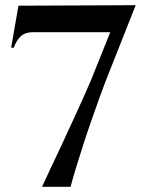

<svg xmlns="http://www.w3.org/2000/svg" viewBox="-20 -720 570 740"><path d="M23 -536H33Q44 -566 61 -581Q78 -596 108 -596H405L332 -414Q319 -383 300.5 -342Q282 -301 260.5 -254Q239 -207 217 -160Q195 -113 175.5 -72Q156 -31 142 0H252Q260 -31 273 -73.5Q286 -116 301.5 -164Q317 -212 333.5 -259Q350 -306 364 -345Q378 -384 387 -407L503 -700L51 -698Z"/></svg>

Font: Cinzel SemiBold
Style: Regular
Weight: 600
Designer: Natanael Gama
Version: Version 2.000